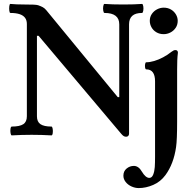

<svg xmlns="http://www.w3.org/2000/svg" viewBox="-20 -686 985 977"><path d="M596.2 -5.9 176.3 -503.9H168V-94.2Q168 -66.4 185.8 -54.2Q203.6 -42 241.7 -42Q246.1 -42 248 -30.8Q250 -19.5 248.3 -8.3Q246.6 2.9 241.7 2.9Q191.4 0 141.1 0Q90.8 0 40 2.9Q35.6 2.9 33.7 -8.3Q31.7 -19.5 33.4 -30.8Q35.2 -42 40 -42Q80.1 -42 98.4 -54Q116.7 -65.9 116.7 -94.2V-564Q116.7 -583 107.4 -595.5Q98.1 -607.9 79.6 -614Q61 -620.1 32.7 -620.1Q28.8 -620.1 27.3 -631.6Q25.9 -643.1 27.3 -654.5Q28.8 -666 32.7 -666Q61.5 -663.1 105 -663.1Q131.8 -663.1 149.9 -662.4Q168 -661.6 174.8 -659.2L175.8 -658.7Q188.5 -654.3 198 -649.2Q207.5 -644 215.8 -633.8L579.1 -191.9H586.9V-562Q586.9 -620.1 511.7 -620.1Q507.3 -620.1 505.4 -631.6Q503.4 -643.1 505.4 -654.5Q507.3 -666 511.7 -666Q549.8 -663.1 607.4 -663.1Q664.6 -663.1 702.6 -666Q707 -666 709 -654.5Q710.9 -643.1 709 -631.6Q707 -620.1 702.6 -620.1Q636.7 -620.1 636.7 -562V-5.9Q636.7 1 632.8 5.4Q628.9 9.8 621.6 9.8Q614.7 9.8 609.1 6.3Q603.5 2.9 596.2 -5.9ZM607.9 208Q607.9 185.1 624.3 171.6Q640.6 158.2 661.1 158.2Q672.9 158.2 683.1 165.3Q693.4 172.4 702.1 187.5Q711.4 203.1 720.9 211.2Q730.5 219.2 739.7 219.2Q752.9 219.2 759.5 202.6Q766.1 186 767.6 164.1Q769 142.1 769 111.8V-272Q769 -333 724.1 -333Q719.7 -333 718.3 -342Q716.8 -351.1 718.5 -360.1Q720.2 -369.1 724.1 -369.1Q742.7 -369.1 764.9 -375.7Q787.1 -382.3 809.8 -394.3Q832.5 -406.2 852.5 -422.4Q858.9 -427.2 863.3 -429.2Q867.7 -431.2 873 -431.2Q878.9 -431.2 882.1 -427.7Q885.3 -424.3 885.3 -418Q882.8 -397.9 882.1 -379.2Q881.3 -360.4 881.3 -333V-67.9Q881.3 26.4 876 62Q863.8 147.9 821.8 205.1Q796.9 238.8 759.8 254.9Q722.7 271 686 271Q667.5 271 649.4 262.9Q631.3 254.9 619.6 240.2Q607.9 225.6 607.9 208ZM742.2 -580.1Q742.2 -600.1 752.7 -615.2Q763.2 -630.4 779.5 -638.7Q795.9 -647 813 -647Q834 -647 850.1 -637.5Q866.2 -627.9 875.2 -612.5Q884.3 -597.2 884.3 -580.1Q884.3 -559.6 873.8 -544.2Q863.3 -528.8 846.9 -520.5Q830.6 -512.2 813 -512.2Q792 -512.2 775.9 -521.7Q759.8 -531.2 751 -546.9Q742.2 -562.5 742.2 -580.1Z"/></svg>

Font: Junicode Two Beta VF
Style: Regular
Weight: 400
Designer: Peter S. Baker
Foundry: Briery Creek Software
Version: Version 1.031 beta; ttfautohint (v1.8.1.43-b0c9)